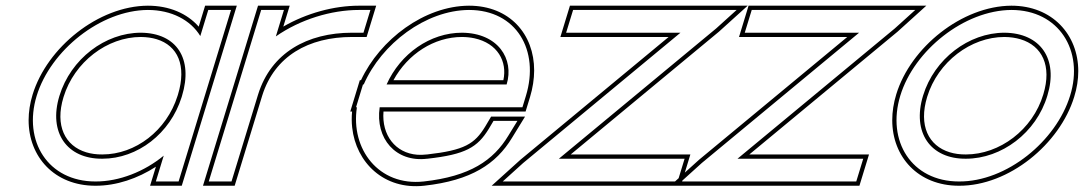

<svg xmlns="http://www.w3.org/2000/svg" viewBox="-20 -618 3811 675"><path d="M108.9 -281C157.8 -441 333.8 -582 499.7 -583C583.3 -583 650.3 -547.1 684.2 -491.3L700 -543L712.2 -583H792.2L780 -543L701.1 -284.8L699.9 -281L620.1 -20L607.9 20H527.9L540.1 -20L555.6 -70.8C488 -15.1 399.3 20.5 315.4 20C148.6 20 60.3 -122 108.9 -281ZM188.9 -281C149.5 -152 215.3 -59 339.8 -60C463.7 -60 578.5 -148.8 618.5 -276.3L619.9 -281C659.7 -411 601.5 -502 475.3 -503C349.9 -503 228.7 -411 188.9 -281ZM94.6 -285.4C85.2 -254.8 80.7 -224.7 80.6 -195.8C80.4 -66.9 171.3 35 315.3 35C388.8 35.4 464.5 9.5 528.1 -31.9L507.6 35H619L812.5 -598H701.1L678.6 -524.3C637.7 -571 574.7 -598 499.7 -598C326.1 -597 145.4 -451.6 94.6 -285.4ZM203.3 -276.6C241.2 -400.6 357.2 -488 475.2 -488C495.9 -487.8 514.5 -485.1 530.6 -480.2C604.7 -457.6 636.9 -387.9 605.6 -285.4L604.1 -280.7C566 -159.1 456.5 -75 339.8 -75C318.7 -74.8 300 -77.5 283.3 -82.5C208.7 -105 172.5 -176.2 203.3 -276.6Z M949.8 -490C1035.6 -549.8 1144.5 -583 1242.2 -583H1282.2L1257.8 -503H1217.8C1060.3 -503 933.4 -432.5 887.7 -286.8L886.2 -282L874 -242L806.1 -20L793.9 20H713.9L726.1 -20L794 -242L806.2 -282C806.6 -283.3 807 -284.6 807.4 -285.9L886 -543L898.2 -583H978.2L966 -543ZM976 -524.5 998.5 -598H887.1L793.1 -290.3C792.6 -288.9 792.3 -287.6 791.9 -286.4L693.6 35H805L902 -282.3C945.4 -420.6 1064.7 -488 1217.8 -488H1268.9L1302.5 -598H1242.2C1153.9 -598 1057.4 -571.6 976 -524.5Z M1339.1 -321H1761.1C1788.7 -411 1730.5 -502 1604.3 -503C1492.2 -503 1387.6 -429.5 1339.1 -321ZM1234.8 -241H1231.7L1243.9 -281L1256.1 -321H1258.7C1321.3 -464.5 1476.8 -582.1 1628.7 -583C1795.5 -583 1877.8 -441 1828.9 -281L1816.7 -241H1776.7H1314.8C1298.7 -130.8 1371.4 -46.6 1481.5 -60H1482.6C1617.2 -75 1658.6 -100 1698.4 -165L1715 -193H1799L1767.1 -141C1714.5 -54 1632.4 2 1469.7 20C1311.4 37.4 1211.9 -94.1 1234.8 -241ZM1363.2 -336C1413.5 -428.4 1506.3 -488 1604.2 -488C1619.8 -487.9 1634.3 -486.3 1647.5 -483.5C1729.2 -465.9 1764.1 -402.1 1749.6 -336ZM1217.8 -226C1216 -206.3 1216.1 -188.1 1218.1 -169.8C1231.5 -46.6 1330 50.5 1471.3 34.9C1637 16.6 1724.8 -42 1779.9 -133.2L1825.8 -208H1706.5L1685.6 -172.7C1648.5 -112.2 1613.5 -89.8 1481.8 -75H1480.6L1479.7 -74.9C1468.2 -73.5 1457.3 -73.3 1446.9 -74C1370.1 -79.9 1321.5 -142.7 1328.2 -226H1827.8L1843.3 -276.6C1853 -308.6 1857.8 -340.1 1857.9 -370.1C1858.2 -497.6 1771.8 -598 1628.7 -598C1472.2 -597.1 1316.2 -479.7 1249 -336H1245L1211.4 -226Z M2010.3 -503H1970.3L1994.8 -583H2034.8H2486.7H2526.7H2569.7L2497.8 -518L1944.8 -60H2346.8H2386.8L2362.3 20H2322.3H1830.4H1790.4H1747.4L1819.3 -45L2372.3 -503ZM1950.1 -488H2330.7L1809.5 -56.3L1708.5 35H2373.4L2407.1 -75H1986.4L2507.6 -506.7L2608.6 -598H1983.7Z M2638.3 -503H2598.3L2622.8 -583H2662.8H3114.7H3154.7H3197.7L3125.8 -518L2572.8 -60H2974.8H3014.8L2990.3 20H2950.3H2458.4H2418.4H2375.4L2447.3 -45L3000.3 -503ZM2578.1 -488H2958.7L2437.5 -56.3L2336.5 35H3001.4L3035.1 -75H2614.4L3135.6 -506.7L3236.6 -598H2611.7Z M3145.2 -282C3193.8 -441 3369.8 -582 3535.7 -583C3702.5 -583 3791.5 -440 3742.2 -282C3693.3 -122 3519 21 3351.4 20C3184.6 20 3096.3 -122 3145.2 -282ZM3225.2 -282C3185.5 -152 3251.3 -59 3375.8 -60C3501.2 -60 3623.2 -151 3662.2 -282C3701.7 -411 3637.5 -502 3511.3 -503C3385.9 -503 3264.7 -411 3225.2 -282ZM3130.9 -286.4C3121.4 -255.4 3116.8 -224.9 3116.8 -195.7C3116.7 -66.6 3207.5 35 3351.3 35C3526.8 36 3705.8 -111.6 3756.5 -277.5C3766.1 -308.2 3770.8 -338.6 3770.8 -367.7C3770.8 -495.9 3679.7 -598 3535.7 -598C3362.1 -597 3181.4 -451.7 3130.9 -286.4ZM3239.6 -277.6C3277.2 -400.6 3393.2 -488 3511.2 -488C3532.1 -487.8 3551.1 -485 3567.6 -480C3643.4 -457.2 3678.7 -387.2 3647.9 -286.3C3610.6 -161.4 3494.1 -75 3375.8 -75C3354.5 -74.8 3335.6 -77.5 3318.8 -82.7C3244.6 -105.3 3208.7 -176.5 3239.6 -277.6Z"/></svg>

Font: Nordica Plus
Style: NordicaClassicLtExtOblOl
Weight: 300
Version: Version 1.01